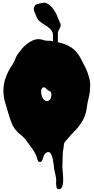

<svg xmlns="http://www.w3.org/2000/svg" viewBox="-20 -990 687 1407"><path d="M57 -495Q65 -507 72.5 -518.5Q80 -530 86 -543Q92 -557 97 -569.5Q102 -582 111 -595Q124 -613 140 -632Q156 -651 175.5 -666.5Q195 -682 217 -692.5Q239 -703 263 -703Q275 -703 285.5 -700Q296 -697 307 -694Q320 -691 332 -691.5Q344 -692 356 -690Q377 -686 399.5 -681.5Q422 -677 443.5 -670Q465 -663 484.5 -653Q504 -643 521 -628Q550 -601 569 -566.5Q588 -532 605 -497Q615 -476 623 -454Q631 -432 636 -409Q642 -386 641 -364Q640 -342 638 -318Q636 -297 631 -278Q626 -259 622 -239Q618 -221 616 -202Q614 -183 609 -165Q598 -122 572.5 -85Q547 -48 515 -17Q510 -12 505.5 -7Q501 -2 496 3Q490 10 484.5 16.5Q479 23 473 30L459 46Q452 54 449 63Q447 72 447 81.5Q447 91 445 100Q443 109 441.5 117Q440 125 440 133Q440 159 438.5 183Q437 207 437 233Q437 239 438.5 254.5Q440 270 441.5 289Q443 308 443 328.5Q443 349 439.5 365Q436 381 428.5 390Q421 399 407 396Q397 394 395 385Q393 376 392 368Q390 354 391.5 339.5Q393 325 390 311Q388 299 385.5 287Q383 275 380 264Q377 253 376.5 242.5Q376 232 374 221Q371 201 367.5 179Q364 157 355 140Q344 120 328 125Q312 130 303 147Q300 152 297.5 162Q295 172 291 181Q287 190 280.5 195Q274 200 264 195Q258 192 254 178.5Q250 165 248 158Q236 126 214.5 97.5Q193 69 173 40Q161 22 144 8.5Q127 -5 112 -19Q80 -51 66.5 -85Q53 -119 41 -160Q29 -201 17 -241Q5 -281 5 -326Q5 -371 19.5 -414Q34 -457 57 -495ZM287 -342Q282 -334 281.5 -322.5Q281 -311 283.5 -298.5Q286 -286 291 -275.5Q296 -265 302 -259Q310 -251 318 -249.5Q326 -248 333.5 -251Q341 -254 346.5 -261Q352 -268 354 -277Q356 -284 356.5 -292.5Q357 -301 355 -308Q352 -319 348.5 -319.5Q345 -320 337 -325Q332 -328 326 -334.5Q320 -341 313 -345.5Q306 -350 299.5 -350.5Q293 -351 287 -342ZM233 -945Q241 -957 250.5 -959.5Q260 -962 272 -965Q286 -968 299 -970Q312 -972 326 -964Q347 -953 364.5 -931.5Q382 -910 392 -889Q397 -878 401.5 -866Q406 -854 411 -843Q414 -836 417.5 -829.5Q421 -823 423 -816Q427 -800 421 -789.5Q415 -779 409 -766Q404 -756 404 -743V-669Q404 -658 404.5 -647Q405 -636 403 -625Q401 -617 399 -612Q398 -610 398 -608.5Q398 -607 396 -605Q395 -602 390 -602Q383 -600 379 -604Q377 -606 376 -609.5Q375 -613 374 -616Q372 -626 372.5 -636Q373 -646 372 -656Q370 -667 369 -678Q368 -689 368 -700Q368 -714 368.5 -727.5Q369 -741 364 -755Q359 -767 350.5 -775.5Q342 -784 332 -792Q323 -799 311.5 -805.5Q300 -812 289 -819.5Q278 -827 268.5 -835.5Q259 -844 253 -855Q248 -866 243.5 -877Q239 -888 234 -899Q229 -910 227.5 -922Q226 -934 233 -945Z"/></svg>

Font: Double Feature
Style: Regular
Weight: 400
Designer: David Shetterly
Foundry: David Shetterly
Version: Version 2.100 1997 initial release